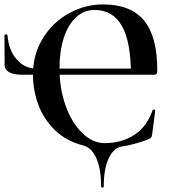

<svg xmlns="http://www.w3.org/2000/svg" viewBox="-20 -656 780 868"><path d="M354 1Q278 -19 227.5 -68.5Q177 -118 153 -183.5Q129 -249 129 -319Q129 -410 173.5 -482.5Q218 -555 291 -595.5Q364 -636 446 -636Q571 -636 631 -563.5Q691 -491 691 -339Q691 -327 688 -322.5Q685 -318 676 -318H572Q572 -467 531 -539Q490 -611 407 -611Q360 -611 324 -578Q288 -545 268.5 -485Q249 -425 249 -346Q249 -255 277 -177.5Q305 -100 352 -54.5Q399 -9 453 -9Q530 -9 587 -46Q644 -83 670 -158Q670 -161 674 -161Q677 -161 679.5 -160Q682 -159 682 -157L668 -50Q666 -38 663.5 -34.5Q661 -31 653 -27Q591 -3 533 6Q495 11 472 58.5Q449 106 449 187Q449 192 443 192Q437 192 437 187Q437 106 415 58Q393 10 354 1ZM1 -361 0 -495Q0 -500 7 -500.5Q14 -501 14 -496Q19 -430 55 -388Q91 -346 145 -346H667V-318H84Q40 -318 20.5 -330Q1 -342 1 -361Z"/></svg>

Font: Cormorant Garamond
Style: Bold
Weight: 700
Designer: Christian Thalmann (Catharsis Fonts)
Foundry: Catharsis Fonts
Version: Version 4.000